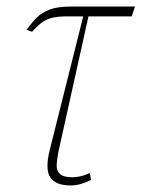

<svg xmlns="http://www.w3.org/2000/svg" viewBox="-20 -556 432 586"><path d="M196 10Q150 10 133.5 -14.5Q117 -39 132 -99L234 -506H184Q156 -506 138.5 -501.5Q121 -497 107.5 -487Q94 -477 78 -459L61 -465Q77 -487 92.5 -502.5Q108 -518 132 -527Q156 -536 196 -536H392L382 -506H250L159 -96Q154 -72 153 -54Q152 -36 162.5 -25.5Q173 -15 201 -15Q210 -15 223.5 -17.5Q237 -20 254 -28L258 -7Q245 0 228.5 5Q212 10 196 10Z"/></svg>

Font: Noto Serif ExtraCondensed Thin
Style: Italic
Weight: 100
Width: 2
Italic angle: -12°
Designer: Monotype Design Team
Foundry: Monotype Imaging Inc.
Version: Version 2.013